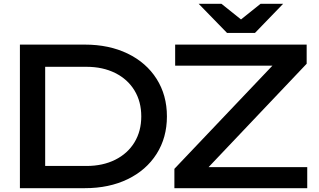

<svg xmlns="http://www.w3.org/2000/svg" viewBox="-20 -983 1666 1003"><path d="M852 -375Q852 -264 798 -179Q744 -94 647 -47Q550 0 423 0H84V-750H423Q550 -750 647 -703Q744 -656 798 -571Q852 -486 852 -375ZM143 -116H432Q517 -116 582 -148.5Q647 -181 682.5 -239.5Q718 -298 718 -375Q718 -452 682.5 -510.5Q647 -569 582 -601.5Q517 -634 432 -634H143L216 -704V-46ZM891 -101 1445 -684 1530 -640H895V-750H1582V-650L1027 -65L954 -110H1585V0H891ZM1166 -811 1018 -963H1137L1267 -859H1211L1341 -963H1459L1312 -811Z"/></svg>

Font: Unbounded Variable
Style: Regular
Weight: 400
Designer: Luke Prowse, Jean-Baptiste Morizot, Fátima Lázaro, Florian Runge
Foundry: NaN
Version: Version 1.600;FEAKit 1.0